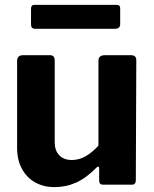

<svg xmlns="http://www.w3.org/2000/svg" viewBox="-20 -756 632 786"><path d="M274 -101Q305 -101 332.5 -117.5Q360 -134 383 -160V-507Q383 -530 409 -530H517Q538 -530 538 -509L536 -18Q536 0 520 0H401Q386 0 386 -17V-66Q386 -72 383 -73.5Q380 -75 375 -70Q333 -27 291.5 -8.5Q250 10 203 10Q159 10 124.5 -9Q90 -28 70 -64.5Q50 -101 50 -151V-506Q50 -530 74 -530H185Q204 -530 204 -509V-173Q204 -140 222.5 -120.5Q241 -101 274 -101ZM472 -722V-657Q472 -638 449 -638H125Q115 -638 111 -642.5Q107 -647 107 -656V-720Q107 -736 120 -736H459Q472 -736 472 -722Z"/></svg>

Font: Libre Franklin Thin
Style: Bold
Weight: 700
Version: Version 3.000